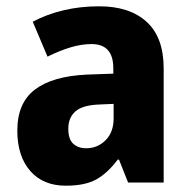

<svg xmlns="http://www.w3.org/2000/svg" viewBox="-20 -580 603 610"><path d="M295 -560Q392 -560 446 -510.5Q500 -461 500 -363V0H387L358 -73H354Q322 -30 286 -10Q250 10 189 10Q117 10 76 -37Q35 -84 35 -165Q35 -253 91 -295.5Q147 -338 256 -343L340 -346V-363Q340 -440 271 -440Q239 -440 204 -429.5Q169 -419 131 -400L84 -511Q127 -534 180.5 -547Q234 -560 295 -560ZM296 -248Q242 -246 219.5 -226Q197 -206 197 -171Q197 -138 212.5 -123.5Q228 -109 254 -109Q290 -109 315.5 -134.5Q341 -160 341 -204V-250Z"/></svg>

Font: Noto Sans Armenian SemiCondensed ExtraBold
Style: Regular
Weight: 800
Width: 4
Designer: Monotype Design Team
Foundry: Monotype Imaging Inc.
Version: Version 2.008; ttfautohint (v1.8.4.7-5d5b)